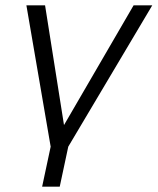

<svg xmlns="http://www.w3.org/2000/svg" viewBox="-20 -550 591 720"><path d="M138 150H204L236 0L551 -530H481L220 -81L149 -530H79L170 0Z"/></svg>

Font: Geist Light
Style: Italic
Weight: 300
Italic angle: -12°
Designer: Basement.studio, Andrés Briganti, Mateo Zaragoza
Foundry: Basement.studio, Vercel, Andrés Briganti, Guido Ferreyra, Mateo Zaragoza
Version: Version 1.500